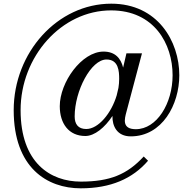

<svg xmlns="http://www.w3.org/2000/svg" viewBox="-20 -810 1050 1044"><path d="M785 64 761.5 41C671.5 138.5 578 177.5 419 177.5C255 177.5 92 76 92 -211C92 -503 314.5 -753.5 584 -753.5C818.5 -753.5 918.5 -571 918.5 -401C918.5 -246.5 832 -107.5 718.5 -107.5C641.5 -107.5 657.5 -164 667 -200L752 -520H667.5L649.5 -442.5C637 -493 606 -529.5 543 -529.5C424 -529.5 305 -362.5 305 -232.5C305 -138.5 354 -70.5 444 -70.5C494.5 -70.5 550 -116.5 591.5 -179.5C590 -125 616 -68.5 691 -68.5C862 -68.5 955 -241 955 -401C955 -584 838 -790 585 -790C292 -790 54.5 -524 54.5 -211C54.5 102 236 214 419 214C582 214 701 161.5 785 64ZM628 -380.5C628 -364.5 626.5 -348 624 -332L614.5 -291.5C585.5 -194 515 -108.5 449 -108.5C405 -108.5 386 -135 386 -177C386 -316 475 -486.5 559 -486.5C625 -486.5 628 -422.5 628 -380.5Z"/></svg>

Font: Bodoni* 06pt
Style: Italic
Weight: 400
Italic angle: -13°
Version: Version 2.3